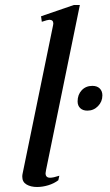

<svg xmlns="http://www.w3.org/2000/svg" viewBox="-20 -737 439 767"><path d="M69 -31Q69 -38 70 -42L192 -636Q193 -639 193 -643Q193 -658 177 -658Q171 -658 147 -650L144 -672L275 -717H299L164 -58L162 -45Q162 -27 180 -27Q193 -27 217 -35L213 -17Q196 -4 173 3Q150 10 128 10Q103 10 86 0Q69 -10 69 -31ZM290 -332Q290 -359 306.5 -376.5Q323 -394 349 -394Q368 -394 378.5 -383.5Q389 -373 389 -356Q389 -331 371.5 -313Q354 -295 329 -295Q311 -295 300.5 -305Q290 -315 290 -332Z"/></svg>

Font: Taviraj
Style: Italic
Weight: 400
Italic angle: -12°
Designer: Katatrad Team
Foundry: CadsonDemak
Version: Version 1.001